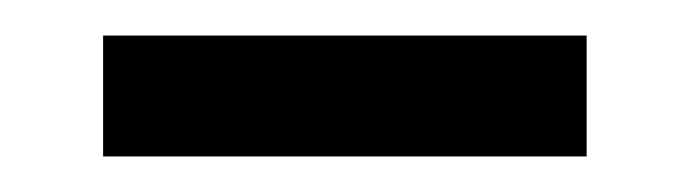

<svg xmlns="http://www.w3.org/2000/svg" viewBox="-20 -345 388 108"><path d="M38 -257V-325H310V-257Z"/></svg>

Font: Karla ExtraLight
Style: Regular
Weight: 400
Version: Version 2.001